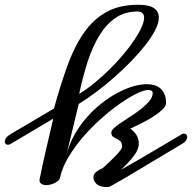

<svg xmlns="http://www.w3.org/2000/svg" viewBox="-44 -753 792 791"><path d="M282.2 -366.2Q314 -385.7 346.2 -412.1Q378.4 -438.5 408.2 -468Q438 -497.6 463.9 -528.3Q489.7 -559.1 508.8 -587.4Q527.8 -615.7 538.8 -639.9Q549.8 -664.1 549.8 -680.2Q549.8 -691.9 543.2 -698.7Q536.6 -705.6 522 -705.6Q470.7 -705.6 432.6 -679.7Q394.5 -653.8 366.2 -608.2Q337.9 -562.5 317.6 -500.5Q297.4 -438.5 282.2 -366.2ZM585 -369.1Q585 -382.3 566.9 -382.3Q549.3 -382.3 518.3 -367.2Q487.3 -352.1 450 -325.9Q412.6 -299.8 373 -264.6Q333.5 -229.5 298.8 -189.5Q264.2 -149.4 238.3 -106.2Q212.4 -63 203.1 -20.5Q201.7 -13.2 194.1 -7.1Q186.5 -1 176.5 3.2Q166.5 7.3 155.5 9Q144.5 10.7 136 8.5Q127.4 6.3 122.3 0.5Q117.2 -5.4 119.6 -16.6Q120.1 -16.6 125 -42Q128.9 -64.5 142.1 -121.1L175.3 -264.2L0 -160.2Q-4.9 -156.7 -11.2 -156.7Q-17.1 -156.7 -20.8 -160.4Q-24.4 -164.1 -24.4 -169.9Q-24.4 -176.8 -18.8 -184.8Q-13.2 -192.9 0 -200.7L178.2 -305.7Q205.1 -402.8 233.6 -481.9Q262.2 -561 301 -616.9Q339.8 -672.9 393.8 -703.1Q447.8 -733.4 525.4 -733.4Q570.8 -733.4 590.6 -719.2Q610.4 -705.1 610.4 -681.2Q610.4 -658.7 595.5 -629.4Q580.6 -600.1 555.2 -567.6Q529.8 -535.2 496.6 -501Q463.4 -466.8 426.8 -434.6Q390.1 -402.3 352.3 -374Q314.5 -345.7 280.3 -324.7L228.5 -109.9Q239.3 -153.8 259.8 -192.4Q281.2 -231.4 309.3 -264.4Q337.4 -297.4 370.1 -323.7Q402.8 -350.1 436.3 -368.4Q469.7 -386.7 502 -396.5Q534.2 -406.2 561.5 -406.2Q579.1 -406.2 593.5 -401.6Q607.9 -397 618.2 -387.5Q628.4 -377.9 634.3 -363.3Q640.1 -348.6 640.1 -328.1Q640.1 -316.4 625.7 -302.2Q611.3 -288.1 589.4 -273.9Q567.4 -259.8 541.5 -246.6Q515.6 -233.4 493.2 -223.1Q511.7 -209 519.8 -193.8Q527.8 -178.7 527.8 -161.1Q527.8 -137.7 507.3 -110.6Q486.8 -83.5 454.1 -53.2L478.5 -67.4L513.7 -87.4L554.7 -111.3L598.1 -136.7L706.1 -200.7Q709.5 -202.6 713.4 -202.6Q718.8 -202.6 723.1 -198.7Q727.5 -194.8 727.5 -188Q727.5 -182.1 722.7 -174.6Q717.8 -167 706.1 -160.2L572.8 -80.6L521.5 -49.8L474.1 -21.5L436.5 0Q420.9 9.3 415 12.2Q410.2 14.6 405.5 16.4Q400.9 18.1 397 17.6Q367.7 17.6 354.2 5.4Q340.8 -6.8 340.8 -23.4Q340.8 -33.2 349.6 -42.2Q358.4 -51.3 378.9 -60.1L411.1 -89.8Q425.8 -104 436.3 -115.2Q446.8 -126.5 452.9 -134.8Q459 -143.1 459 -148.4Q459 -164.6 452.1 -170.9Q445.3 -177.2 436.8 -181.2Q428.2 -185.1 421.4 -189.9Q414.6 -194.8 414.6 -207.5Q414.6 -215.8 427.2 -226.8Q439.9 -237.8 459 -250.5L500 -277.3Q522 -292 540.8 -307.1Q559.6 -322.3 572.3 -337.9Q585 -353.5 585 -369.1Z"/></svg>

Font: Meddon
Style: Regular
Weight: 400
Designer: Vernon Adams
Foundry: Vernon Adams
Version: Version 1.000